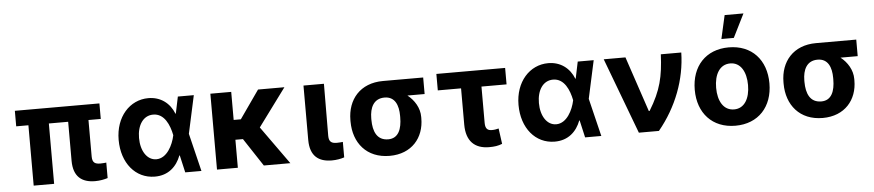

<svg xmlns="http://www.w3.org/2000/svg" viewBox="-45 -1075 6262 1375"><g transform="rotate(-5 3086.5 -387.5)"><path d="M671.5 -545.5H63.6V-433.9H151.3V0H298.3V-433.9H437.1V-152.7C437.5 -39.1 497.5 6.4 593 6.4C628.2 6.4 658.4 0 683.6 -7.8V-119C672.6 -117.9 657.7 -116.1 641 -116.1C602.6 -116.1 583.5 -127.1 583.1 -170.8V-433.9H671.5Z M1021 11.4C1119.7 12.1 1180 -46.9 1209.5 -124.3H1212.4L1240.8 0H1357.2L1290.8 -272.7L1350.1 -545.5H1235.4L1210.2 -424.7H1207.7C1177.2 -502.5 1111.5 -552.6 1023.4 -552.6C889.6 -552.6 785.9 -438.6 785.9 -272.7C785.9 -105.8 883.5 10.7 1021 11.4ZM932.5 -273.8C932.5 -366.1 975.9 -432.2 1047.9 -432.2C1128.9 -432.2 1164.1 -345.9 1178.3 -274.1L1178.6 -272.7L1178.3 -271.3C1164.1 -202.8 1119.3 -111.5 1043.3 -111.5C977.3 -111.5 932.5 -180 932.5 -273.8Z M1619 -545.5H1469.1V0H1619V-201.3H1673.3L1805.8 0H1996.4L1800.8 -273.8L2001.4 -545.5H1811.8L1670.5 -343.8H1619Z M2138.5 -545.5V-152.7C2139.2 -39.1 2198.9 6.4 2294.4 6.4C2328.1 6.4 2359.4 0.7 2384.2 -7.8V-119C2373.2 -117.9 2360.1 -116.1 2341.3 -116.1C2304 -116.1 2284.1 -127.1 2283.7 -170.8L2285.5 -545.5Z M2451.7 -269.9V-258.5C2452.1 -105.8 2544.4 9.9 2710.2 9.9C2869 9.9 2959.2 -98.7 2958.8 -238.6V-248.6C2959.2 -313.2 2922.6 -371.4 2873.9 -409.4H2997.5V-528.4H2708.8C2543.3 -528.4 2452.1 -416.9 2451.7 -269.9ZM2601.6 -258.5V-269.9C2601.9 -345.2 2630.3 -409.4 2708.8 -409.4C2784.1 -409.4 2808.9 -345.2 2808.9 -269.9V-258.5C2808.9 -175.8 2784.1 -109 2710.2 -109C2628.6 -109 2601.9 -175.8 2601.6 -258.5Z M3588.1 -545.5H3093.8V-427.2H3261V-166.2C3261 -47.6 3321.4 9.9 3425.1 9.9C3463.1 9.9 3489 6.4 3519.2 -5.7L3503.9 -117.5C3488.3 -114 3476.9 -110.4 3454.9 -110.4C3426.1 -110.4 3407.7 -122.5 3407.7 -165.5V-427.2H3588.1Z M3895.6 11.4C3994.3 12.1 4054.7 -46.9 4084.2 -124.3H4087L4115.4 0H4231.9L4165.5 -272.7L4224.8 -545.5H4110.1L4084.9 -424.7H4082.4C4051.8 -502.5 3986.2 -552.6 3898.1 -552.6C3764.2 -552.6 3660.5 -438.6 3660.5 -272.7C3660.5 -105.8 3758.2 10.7 3895.6 11.4ZM3807.2 -273.8C3807.2 -366.1 3850.5 -432.2 3922.6 -432.2C4003.6 -432.2 4038.7 -345.9 4052.9 -274.1L4053.3 -272.7L4052.9 -271.3C4038.7 -202.8 3994 -111.5 3918 -111.5C3851.9 -111.5 3807.2 -180 3807.2 -273.8Z M4501.8 0H4646C4778.1 -160.2 4850.5 -353 4854.4 -545.5H4707.4C4699.9 -386.4 4678.6 -289.4 4592 -148.4H4586.3L4453.1 -545.5H4296.9Z M5195.7 10.7C5361.2 10.7 5464.1 -102.6 5464.1 -270.6C5464.1 -439.6 5361.2 -552.6 5195.7 -552.6C5030.2 -552.6 4927.2 -439.6 4927.2 -270.6C4927.2 -102.6 5030.2 10.7 5195.7 10.7ZM5081 -271.7C5081 -366.8 5120 -437.1 5196.4 -437.1C5271.3 -437.1 5310.4 -366.8 5310.4 -271.7C5310.4 -176.5 5271.3 -106.5 5196.4 -106.5C5120 -106.5 5081 -176.5 5081 -271.7ZM5149.1 -616.8H5238.3L5322.4 -785.5H5187.1Z M5565 -269.9V-258.5C5565.3 -105.8 5657.7 9.9 5823.5 9.9C5982.2 9.9 6072.4 -98.7 6072.1 -238.6V-248.6C6072.4 -313.2 6035.9 -371.4 5987.2 -409.4H6110.8V-528.4H5822.1C5656.6 -528.4 5565.3 -416.9 5565 -269.9ZM5714.8 -258.5V-269.9C5715.2 -345.2 5743.6 -409.4 5822.1 -409.4C5897.4 -409.4 5922.2 -345.2 5922.2 -269.9V-258.5C5922.2 -175.8 5897.4 -109 5823.5 -109C5741.8 -109 5715.2 -175.8 5714.8 -258.5Z"/></g></svg>

Font: Magic Ui Pro
Style: Bold
Weight: 700
Designer: Stefan Endress, Andreas Faust
Version: Version 1.000;FEAKit 1.0